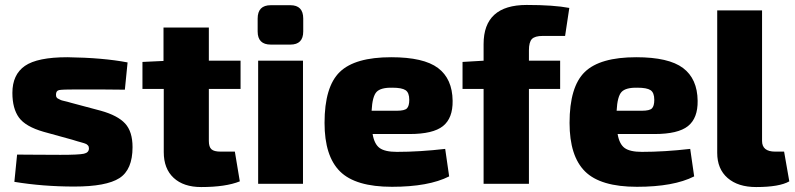

<svg xmlns="http://www.w3.org/2000/svg" viewBox="-20 -742 3207 775"><path d="M272 -178 156 -210Q83 -231 56.5 -267.5Q30 -304 30 -367Q30 -441 80.5 -476Q131 -511 252 -511Q396 -509 495 -490L484 -380Q418 -381 290 -381Q232 -381 219 -378.5Q206 -376 206 -360Q206 -357 206.5 -354Q207 -351 208.5 -349Q210 -347 211.5 -345.5Q213 -344 216 -343L222 -340Q225 -338 230.5 -336.5Q236 -335 240.5 -334Q245 -333 253 -331Q261 -329 267 -327L387 -295Q455 -276 485 -243.5Q515 -211 515 -148Q515 -57 462 -23Q409 11 280 11Q153 11 38 -8L49 -118Q59 -118 122 -117.5Q185 -117 224 -117Q298 -117 318.5 -121.5Q339 -126 339 -143Q339 -147 338 -150Q337 -153 334 -156Q331 -159 328.5 -160.5Q326 -162 319.5 -164Q313 -166 307.5 -167.5Q302 -169 291.5 -172Q281 -175 272 -178Z M823 -383V-173Q823 -149 833.5 -139.5Q844 -130 870 -130H928L948 -10Q891 13 792 13Q721 13 681 -24Q641 -61 641 -128V-383H555V-492L640 -496V-631H823V-497H951V-383Z M1073 -721H1152Q1204 -721 1204 -667V-615Q1204 -562 1152 -562H1073Q1020 -562 1020 -615V-667Q1020 -721 1073 -721ZM1203 0H1022V-497H1203Z M1633 -201H1484Q1491 -160 1512.5 -144.5Q1534 -129 1582 -129Q1673 -129 1777 -141L1793 -30Q1710 12 1562 12Q1415 12 1352.5 -50Q1290 -112 1290 -246Q1290 -392 1351.5 -451.5Q1413 -511 1559 -511Q1690 -511 1748 -467.5Q1806 -424 1807 -335Q1808 -265 1768 -233Q1728 -201 1633 -201ZM1480 -295H1582Q1613 -295 1622.5 -304.5Q1632 -314 1632 -339Q1632 -368 1617 -378Q1602 -388 1564 -388Q1517 -389 1500 -371Q1483 -353 1480 -295Z M2261 -597H2171Q2139 -597 2127 -584.5Q2115 -572 2115 -539V-497H2241V-383H2115V0H1932V-383H1847V-492L1932 -497V-564Q1932 -722 2106 -722Q2215 -722 2278 -710Z M2622 -201H2473Q2480 -160 2501.5 -144.5Q2523 -129 2571 -129Q2662 -129 2766 -141L2782 -30Q2699 12 2551 12Q2404 12 2341.5 -50Q2279 -112 2279 -246Q2279 -392 2340.5 -451.5Q2402 -511 2548 -511Q2679 -511 2737 -467.5Q2795 -424 2796 -335Q2797 -265 2757 -233Q2717 -201 2622 -201ZM2469 -295H2571Q2602 -295 2611.5 -304.5Q2621 -314 2621 -339Q2621 -368 2606 -378Q2591 -388 2553 -388Q2506 -389 2489 -371Q2472 -353 2469 -295Z M3056 -700V-173Q3056 -130 3109 -130H3145L3166 -10Q3126 13 3032 13Q2959 13 2917 -23.5Q2875 -60 2875 -125V-700Z"/></svg>

Font: Ezarion Extra Bold
Style: Regular
Weight: 800
Designer: Natanael Gama
Version: Version 1.001;PS 001.001;hotconv 1.0.70;makeotf.lib2.5.58329